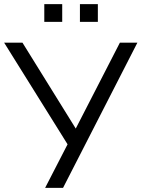

<svg xmlns="http://www.w3.org/2000/svg" viewBox="-21 -912 687 932"><path d="M198 0 316 -229V-197L-1 -705H88L356 -273H339L561 -705H646L285 0ZM367 -806V-892H454V-806ZM194 -806V-892H281V-806Z"/></svg>

Font: NunitoSans1
Style: Book
Weight: 400
Designer: Vernon Adams
Foundry: Vernon Adams
Version: Version 3.101;gftools[0.9.27]